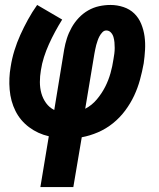

<svg xmlns="http://www.w3.org/2000/svg" viewBox="-20 -550 640 775"><path d="M143 205 177 0Q133 -10 97.5 -36.5Q62 -63 42.5 -102Q23 -141 19 -188Q15 -235 23 -280Q28 -313 38 -345.5Q48 -378 62 -409Q76 -440 93 -471Q110 -502 130 -530L231 -471Q216 -447 202.5 -422Q189 -397 177.5 -371.5Q166 -346 157.5 -319.5Q149 -293 145 -266Q141 -243 141 -219Q141 -195 147 -173.5Q153 -152 166 -134Q179 -116 199 -106L239 -350Q243 -373 250 -395Q257 -417 269 -438.5Q281 -460 298 -478Q315 -496 336 -508Q357 -520 380 -525Q403 -530 426 -530Q453 -530 478.5 -521.5Q504 -513 522 -495.5Q540 -478 550 -453.5Q560 -429 563.5 -403Q567 -377 565.5 -349.5Q564 -322 560 -294Q554 -261 545 -228Q536 -195 521.5 -164Q507 -133 485.5 -104Q464 -75 436 -52.5Q408 -30 375.5 -16Q343 -2 310 4L276 205ZM324 -111Q351 -125 371 -149Q391 -173 404.5 -199.5Q418 -226 426 -254.5Q434 -283 438 -311Q440 -322 441.5 -333.5Q443 -345 443 -356.5Q443 -368 442 -379Q441 -390 438 -400.5Q435 -411 427.5 -419Q420 -427 409 -427Q400 -427 393 -419.5Q386 -412 381.5 -403.5Q377 -395 374 -386Q371 -377 368.5 -368.5Q366 -360 364.5 -351Q363 -342 361 -333Z"/></svg>

Font: Iosevka Curly Slab XBdEx
Style: Italic
Weight: 800
Width: 7
Italic angle: -9°
Monospace: yes
Designer: Belleve Invis
Foundry: Belleve Invis
Version: Version 11.1.0; ttfautohint (v1.8.3)